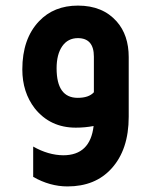

<svg xmlns="http://www.w3.org/2000/svg" viewBox="-20 -481 562 689"><path d="M315.9 -28.8Q285.2 -22.9 252 -22.9Q160.2 -22.9 105 -91.8Q60.1 -149.9 60.1 -231.9Q60.1 -341.8 120.1 -404.8Q173.3 -460.9 259.8 -460.9Q348.6 -460.9 398.9 -403.8Q441.9 -355 441.9 -275.9V-62Q441.9 56.2 379.9 124Q321.8 188 222.2 188Q159.2 188 99.1 153.8V44.9Q153.3 75.7 207 76.2Q303.7 76.2 315.9 -28.8ZM316.9 -277.8Q316.9 -343.8 259.8 -344.2Q223.6 -344.2 203.4 -315.2Q183.1 -286.1 183.1 -235.8Q183.1 -129.9 258.8 -129.9Q298.8 -129.9 316.9 -149.9Z"/></svg>

Font: Tajawal
Style: Bold
Weight: 700
Designer: Boutros Fonts
Foundry: Created by Boutros International 2017
Version: Version 1.700